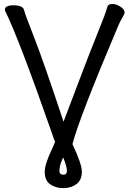

<svg xmlns="http://www.w3.org/2000/svg" viewBox="-20 -737 660 978"><path d="M302.7 152.8Q320.8 152.8 320.8 133.8Q320.8 110.8 301.8 64.9Q282.7 103 282.7 133.8Q282.7 152.8 302.7 152.8ZM302.7 221.2Q262.7 221.2 235.4 201.7Q208 182.1 208 139.2Q208 116.2 218 87.2Q228 58.1 240.5 31.5Q252.9 4.9 260.7 -15.1Q257.8 -18.1 245.1 -57.1Q74.7 -543.9 5.9 -682.1L4.9 -687Q4.9 -710 47.9 -710Q96.7 -710 102.3 -686.5Q107.9 -663.1 153.3 -548.1Q198.7 -433.1 303.7 -117.2Q425.8 -441.9 471.9 -554.9Q518.1 -668 526.9 -702.1Q530.8 -716.8 552.7 -716.8Q570.8 -716.8 592.8 -703.4Q614.7 -689.9 614.7 -672.9Q614.7 -666 602.3 -645.5Q589.8 -625 579.1 -598.1Q381.8 -131.8 349.1 -2.9Q397 99.1 397 137.2Q397 180.2 369.4 200.7Q341.8 221.2 302.7 221.2Z"/></svg>

Font: LXGW WenKai GB Screen
Style: Regular
Weight: 400
Designer: LXGW / Fontworks Inc.
Foundry: LXGW / Fontworks Inc.
Version: Version 1.321;February 19, 2024;FontCreator 14.0.0.2901 64-b